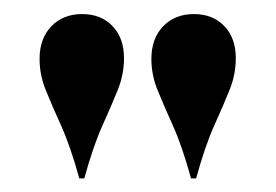

<svg xmlns="http://www.w3.org/2000/svg" viewBox="-20 -613 398 277"><path d="M94.4 -355.6Q81.5 -402.4 68.1 -431.9Q54.8 -461.3 46 -483.1Q37.1 -504.8 37.1 -528.2Q37.1 -557.3 54 -575Q71 -592.7 98.4 -592.7Q125.8 -592.7 142.3 -575.4Q158.9 -558.1 158.9 -529Q158.9 -505.6 150 -483.5Q141.1 -461.3 127.8 -431.9Q114.5 -402.4 101.6 -355.6ZM255.6 -355.6Q242.7 -402.4 229.4 -431.9Q216.1 -461.3 207.3 -483.1Q198.4 -504.8 198.4 -528.2Q198.4 -557.3 215.3 -575Q232.3 -592.7 259.7 -592.7Q287.1 -592.7 303.6 -575.4Q320.2 -558.1 320.2 -529Q320.2 -505.6 311.3 -483.5Q302.4 -461.3 289.1 -431.9Q275.8 -402.4 262.9 -355.6Z"/></svg>

Font: Playfair 144pt SemiCondensed
Style: Bold
Weight: 700
Width: 4
Designer: Claus Eggers Sørensen
Foundry: Claus Eggers Sørensen
Version: Version 2.203